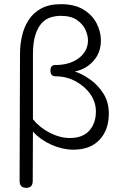

<svg xmlns="http://www.w3.org/2000/svg" viewBox="-20 -706 598 921"><path d="M106 195Q74 195 74 162L76 -450Q76 -491 85.5 -533Q95 -575 117 -609.5Q139 -644 177 -665Q215 -686 272 -686Q338 -686 380.5 -660Q423 -634 443.5 -594Q464 -554 464 -512Q464 -454 428.5 -414Q393 -374 339 -363Q376 -351 413.5 -324Q451 -297 476.5 -256.5Q502 -216 502 -161Q502 -83 457.5 -35.5Q413 12 332 12Q280 12 227 -11.5Q174 -35 138 -75L137 162Q137 195 106 195ZM315 -44Q377 -44 408.5 -79.5Q440 -115 440 -171Q440 -217 413 -255Q386 -293 342 -316.5Q298 -340 246 -340Q222 -340 222 -367Q222 -394 244 -394Q315 -394 358.5 -427.5Q402 -461 402 -512Q402 -537 389.5 -564Q377 -591 348.5 -610.5Q320 -630 271 -630Q249 -630 225.5 -623.5Q202 -617 182.5 -597.5Q163 -578 150.5 -541Q138 -504 138 -444V-134Q170 -94 219 -69Q268 -44 315 -44Z"/></svg>

Font: Shin Retro Maru Gothic Regular
Style: Regular
Weight: 400
Designer: Iose
Foundry: Typographish
Version: Version 1.002